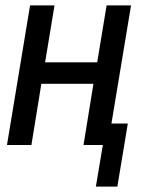

<svg xmlns="http://www.w3.org/2000/svg" viewBox="-20 -540 540 715"><path d="M337 155 363 0H291L328 -228H134L97 0H6L92 -520H183L148 -308H342L377 -520H468L395 -80H456L417 155Z"/></svg>

Font: Iosevka Medium
Style: Italic
Weight: 500
Italic angle: -9°
Monospace: yes
Designer: Belleve Invis
Foundry: Belleve Invis
Version: Version 32.5.0; ttfautohint (v1.8.4)